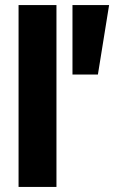

<svg xmlns="http://www.w3.org/2000/svg" viewBox="-20 -735 449 755"><path d="M53 0V-715H202V0ZM265 -442V-715H409L365 -442Z"/></svg>

Font: Radio Canada Big
Style: Regular
Weight: 400
Designer: Étienne Aubert Bonn
Foundry: Coppers and Brasses
Version: Version 1.001